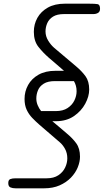

<svg xmlns="http://www.w3.org/2000/svg" viewBox="-20 -1024 564 1044"><path d="M65 0Q48.5 0 36.8 -5Q25 -10 25 -28.5Q25 -46 36 -50.2Q47 -54.5 65 -54.5H234Q272.5 -54.5 297.2 -71Q322 -87.5 334 -112.5Q346 -137.5 346 -163Q346 -191.5 333.8 -214Q321.5 -236.5 305.5 -250L194 -346Q173.5 -364 155 -383.2Q136.5 -402.5 125 -427.2Q113.5 -452 113.5 -486Q113.5 -527 132.8 -561.8Q152 -596.5 189.5 -617.8Q227 -639 281.5 -639H328Q307 -657 286.5 -675Q266 -693 245 -710.5Q213 -738.5 188.5 -769.8Q164 -801 164 -851Q164 -892 183.2 -926.8Q202.5 -961.5 240.2 -982.8Q278 -1004 333 -1004H463.5Q497.5 -1004 510.8 -1001.5Q524 -999 524 -976Q524 -960.5 513.2 -954Q502.5 -947.5 488 -947.5H328.5Q290.5 -947.5 268.5 -933.8Q246.5 -920 237 -898.2Q227.5 -876.5 227.5 -853Q227.5 -827 241.8 -803.5Q256 -780 274.5 -764L393.5 -663.5Q424.5 -637.5 444.8 -609.8Q465 -582 465 -537Q465 -500 443.5 -460Q422 -420 381.8 -392.5Q341.5 -365 284 -365H264.5Q284.5 -348.5 304 -331.8Q323.5 -315 343 -298.5Q374 -273 394.5 -245Q415 -217 415 -172Q415 -144.5 402.8 -114.2Q390.5 -84 365.8 -58.2Q341 -32.5 304.5 -16.2Q268 0 219 0ZM203.5 -420H284Q322.5 -420 347.5 -436.5Q372.5 -453 384.5 -477.8Q396.5 -502.5 396.5 -528Q396.5 -543.5 392.8 -557.2Q389 -571 382 -583H278.5Q240.5 -583 218.2 -569.2Q196 -555.5 186.8 -533.8Q177.5 -512 177.5 -488.5Q177.5 -469.5 184.8 -452Q192 -434.5 203.5 -420Z"/></svg>

Font: Edu NSW ACT Hand
Style: Regular
Weight: 400
Designer: Tina and Corey Anderson, Eben Sorkin, Mirko Velimirovic
Foundry: Sorkin Type Co.
Version: Version 2.000